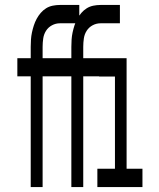

<svg xmlns="http://www.w3.org/2000/svg" viewBox="-20 -755 640 775"><path d="M104 0V-447H50V-520H104V-566Q104 -581 105 -595.5Q106 -610 109 -624Q112 -638 116.5 -652Q121 -666 128 -679Q135 -692 144.5 -703Q154 -714 166 -721.5Q178 -729 192.5 -732Q207 -735 222 -735H300V-661H222Q205 -661 190 -653Q175 -645 166 -631Q157 -617 154.5 -600Q152 -583 152 -566V-520H266V-447H152V0ZM268 0V-447H214V-520H268V-566Q268 -581 269 -595.5Q270 -610 273 -624Q276 -638 280.5 -652Q285 -666 292 -679Q299 -692 308.5 -703Q318 -714 330 -721.5Q342 -729 356.5 -732Q371 -735 386 -735H464V-661H386Q369 -661 354 -653Q339 -645 330 -631Q321 -617 318.5 -600Q316 -583 316 -566V-520H430V-447H316V0ZM373 0V-74H444V-446H380V-520H491V-74H555V0Z"/></svg>

Font: Iosevka Extended
Style: Regular
Weight: 400
Width: 7
Monospace: yes
Designer: Belleve Invis
Foundry: Belleve Invis
Version: Version 32.5.0; ttfautohint (v1.8.4)